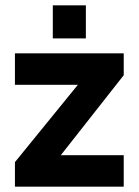

<svg xmlns="http://www.w3.org/2000/svg" viewBox="-20 -700 520 720"><path d="M444 -500H36V-382H272L36 -92V0H444V-118H208L444 -418ZM178 -556H302V-680H178Z"/></svg>

Font: Fervojo
Style: Bold
Weight: 700
Designer: kohakuno
Version: ver.1.0